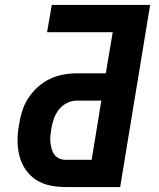

<svg xmlns="http://www.w3.org/2000/svg" viewBox="-20 -755 640 775"><path d="M244 0Q212 0 181 -6.5Q150 -13 125 -29.5Q100 -46 83 -71Q66 -96 58.5 -125.5Q51 -155 51 -187.5Q51 -220 57 -252Q61 -279 69.5 -306.5Q78 -334 94 -358.5Q110 -383 132.5 -403.5Q155 -424 181.5 -436.5Q208 -449 236 -454Q264 -459 291 -459H407L435 -625H170L189 -735H586L465 0ZM350 -110 389 -349H291Q271 -349 251 -339.5Q231 -330 217.5 -312.5Q204 -295 197 -274.5Q190 -254 187 -234Q185 -221 183.5 -207Q182 -193 183.5 -180Q185 -167 188.5 -154Q192 -141 199.5 -131Q207 -121 218.5 -115.5Q230 -110 244 -110Z"/></svg>

Font: Iosevka SS04 XBd Ex
Style: Italic
Weight: 800
Width: 7
Italic angle: -9°
Monospace: yes
Designer: Belleve Invis
Foundry: Belleve Invis
Version: Version 19.0.0; ttfautohint (v1.8.4)